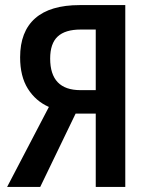

<svg xmlns="http://www.w3.org/2000/svg" viewBox="-20 -734 587 754"><path d="M138 0H8L172 -314Q120 -337 89.5 -385.5Q59 -434 59 -509Q59 -610 118 -662Q177 -714 293 -714H472V0H356V-288H277ZM297 -618Q236 -618 206.5 -590.5Q177 -563 177 -504Q177 -380 296 -380H356V-618Z"/></svg>

Font: Noto Sans Display Medium Narrow
Style: Regular
Weight: 500
Width: 4
Designer: Monotype Design team
Foundry: Monotype Imaging Inc.
Version: Version 1.000